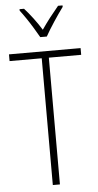

<svg xmlns="http://www.w3.org/2000/svg" viewBox="-62 -986 521 1023"><g transform="rotate(-5 198.0 -474.5)"><path d="M216 0H178V-678H6V-714H389V-678H216ZM180 -791Q167 -814 150 -842Q133 -870 115 -896.5Q97 -923 83 -941V-949H107Q129 -925 153.5 -892.5Q178 -860 197 -829Q219 -861 241 -889.5Q263 -918 289 -949H313V-941Q290 -910 262 -867.5Q234 -825 215 -791Z"/></g></svg>

Font: Noto Sans Thai Cond ExtLt
Style: Regular
Weight: 200
Width: 3
Designer: Monotype Design Team
Foundry: Monotype Imaging Inc.
Version: Version 2.002; ttfautohint (v1.8.4.7-5d5b)